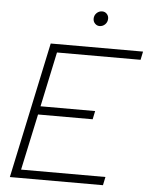

<svg xmlns="http://www.w3.org/2000/svg" viewBox="-59 -935 771 984"><g transform="rotate(5 326.5 -443.5)"><path d="M29 0 178 -700H653L644 -657H214L154 -375H435L426 -332H145L83 -43H517L508 0ZM419 -811Q406 -811 396 -821Q386 -831 386 -846Q386 -863 398 -875Q410 -887 427 -887Q441 -887 450.5 -877Q460 -867 460 -853Q460 -835 448 -823Q436 -811 419 -811Z"/></g></svg>

Font: Red Hat Display
Style: Italic
Weight: 300
Italic angle: -12°
Designer: Pentagram, MCKL
Foundry: Pentagram, MCKL
Version: Version 1.023